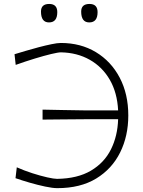

<svg xmlns="http://www.w3.org/2000/svg" viewBox="-20 -943 726 972"><path d="M270 9.5Q246.5 9.5 208.8 1.5Q171 -6.5 130.5 -18.2Q90 -30 58.5 -41L65 -96Q102 -79.5 143.2 -66.2Q184.5 -53 218.8 -45.2Q253 -37.5 269 -37.5Q372.5 -39 440.2 -79Q508 -119 541.8 -187Q575.5 -255 578 -339.5H418.5Q349 -339 297.8 -338.5Q246.5 -338 195.5 -337.5V-388Q243.5 -387 295.5 -386Q347.5 -385 417.5 -384H578Q573.5 -474 535.8 -539.2Q498 -604.5 434.2 -640.5Q370.5 -676.5 288.5 -678Q274.5 -678 239 -669.5Q203.5 -661 156 -646.5Q108.5 -632 59.5 -614.5L53.5 -668.5Q76.5 -675.5 109.2 -685.2Q142 -695 176.2 -704Q210.5 -713 240.5 -719.2Q270.5 -725.5 288 -725.5Q388.5 -725.5 465.5 -679Q542.5 -632.5 586 -549.8Q629.5 -467 629.5 -358.5Q629.5 -254.5 588.2 -171.2Q547 -88 467 -39.2Q387 9.5 270 9.5ZM432 -829.5Q391 -829.5 391 -884.5Q391 -923 433 -923Q474 -923 474 -881.5Q474 -829.5 432 -829.5ZM228 -829.5Q187.5 -829.5 187.5 -884.5Q187.5 -923 229 -923Q270 -923 270 -881.5Q270 -829.5 228 -829.5Z"/></svg>

Font: Commissioner Loud ExtraLight
Style: Regular
Weight: 200
Designer: Kostas Bartsokas
Foundry: Kostas Bartsokas
Version: Version 1.000; ttfautohint (v1.8.3)